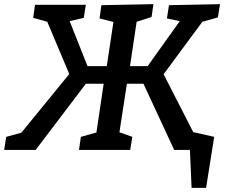

<svg xmlns="http://www.w3.org/2000/svg" viewBox="-45 -723 1087 926"><path d="M-25 0 -15 -63 58 -83 289 -366 183 -618 115 -637 124 -700H369L359 -637L291 -621L377 -404H470L502 -617L435 -634L444 -698L695 -703L686 -641L614 -618L582 -404H667L822 -621L760 -634L770 -698L1016 -703L1006 -639L931 -618L744 -365L889 -82L953 -63L943 0H795L647 -319H567L531 -85L593 -63L583 0H336L345 -63L420 -84L455 -319H369L127 0ZM879 183 871 0H807L820 -101L988 -63L949 183Z"/></svg>

Font: Bitter SemiBold
Style: Italic
Weight: 600
Italic angle: -9°
Designer: Sol Matas, and Bitter project Authors
Foundry: Sol Matas
Version: Version 2.001